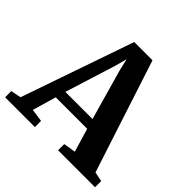

<svg xmlns="http://www.w3.org/2000/svg" viewBox="-210 -924 1100 1100"><g transform="rotate(45 340.5 -373.5)"><path d="M39 -62.5 276 -747H424L647.5 -61.5L705.5 -50V0H406V-50L479.5 -62L437 -205H182L140 -61L218 -50V0H-23L-23.5 -50ZM419 -266 331.5 -575 315 -646.5 295.5 -574.5 199 -266Z"/></g></svg>

Font: Merriweather 48pt
Style: Bold
Weight: 700
Version: Version 2.100